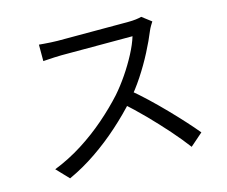

<svg xmlns="http://www.w3.org/2000/svg" viewBox="-103 -849 1205 1018"><g transform="rotate(-15 500.0 -340.5)"><path d="M799.9 -669Q795.4 -662.6 787.6 -649.2Q779.7 -635.7 775.4 -625.2Q755.6 -576.2 724.8 -516.6Q694 -456.9 655.8 -398.8Q617.6 -340.8 576.1 -294.2Q520.7 -232.3 454.9 -173.5Q389.2 -114.6 316.1 -64.6Q243 -14.5 163.6 21.9L99.8 -45.1Q180.8 -76.9 255.4 -124.2Q329.9 -171.5 395.2 -228.2Q460.5 -285 511.9 -341.9Q546.1 -380.8 579.4 -429.6Q612.7 -478.4 639.2 -528.8Q665.7 -579.2 678.1 -620.4Q669.5 -620.4 639.7 -620.4Q609.9 -620.4 568.9 -620.4Q527.8 -620.4 482.7 -620.4Q437.6 -620.4 396.6 -620.4Q355.5 -620.4 326.4 -620.4Q297.4 -620.4 288.4 -620.4Q270.7 -620.4 249.2 -619.2Q227.8 -618 210.2 -616.9Q192.7 -615.8 187.2 -615.4V-705.7Q194.3 -704.9 212.7 -703.5Q231.1 -702.1 252.1 -700.8Q273.2 -699.5 288.4 -699.5Q298.5 -699.5 327.7 -699.5Q356.8 -699.5 397.3 -699.5Q437.8 -699.5 481.9 -699.5Q525.9 -699.5 566.3 -699.5Q606.8 -699.5 635.7 -699.5Q664.7 -699.5 674.3 -699.5Q698.8 -699.5 718.2 -701.9Q737.6 -704.3 749.1 -707.8ZM589.1 -346.7Q630.1 -313 673.5 -272Q716.9 -231 758.9 -187.7Q800.8 -144.5 836.9 -104.7Q873 -64.9 898.8 -33.5L829.4 27.2Q793.6 -20.7 744.7 -76.2Q695.7 -131.6 641.2 -187.4Q586.6 -243.2 532 -290.4Z"/></g></svg>

Font: Shanggu Sans SC VF
Style: Regular
Weight: 250
Designer: GuiWonder
Version: Version 1.021